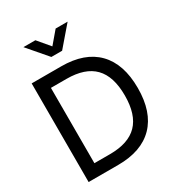

<svg xmlns="http://www.w3.org/2000/svg" viewBox="-218 -1079 1117 1214"><g transform="rotate(-30 340.5 -472.5)"><path d="M139.2 -944.8H226.6L300.3 -857.4L374.5 -944.8H461.9L339.8 -802.7H261.2ZM285.2 0H69.8V-720.2H285.2Q456.5 -720.2 546.6 -627.7Q636.7 -535.2 636.7 -359.9Q636.7 -184.6 546.6 -92.3Q456.5 0 285.2 0ZM161.1 -634.8V-85H274.9Q410.2 -85 476.1 -152.8Q542 -220.7 542 -359.9Q542 -499.5 476.1 -567.1Q410.2 -634.8 274.9 -634.8Z"/></g></svg>

Font: Vela Sans Med
Style: Regular
Weight: 500
Designer: Principal design: Mikhail Sharanda - project Manrope.
Design modification: Ravid Balaliev
Foundry: Mikhail Sharanda
Version: Version 1.001